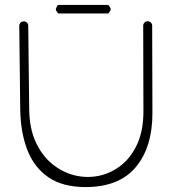

<svg xmlns="http://www.w3.org/2000/svg" viewBox="-20 -757 700 783"><path d="M207.5 -719.2Q207.5 -720.7 210.4 -727.3Q213.4 -733.9 216.3 -736.8H420.9Q423.8 -735.4 427.7 -729Q431.6 -722.7 431.6 -719.2Q431.6 -715.8 427.5 -709.7Q423.3 -703.6 420.9 -702.1H218.3Q215.3 -703.6 211.4 -709.7Q207.5 -715.8 207.5 -719.2ZM564 -651.9Q564 -659.2 569.1 -664.8Q574.2 -670.4 582 -670.4Q589.8 -670.4 595.2 -665Q600.6 -659.7 600.6 -651.9L601.6 -295.4Q601.6 -156.7 533.7 -75.4Q465.8 5.9 328.6 5.9Q235.4 5.9 177 -34.4Q118.7 -74.7 91.3 -146Q64 -217.3 62.5 -310.1L58.6 -650.9V-651.4Q58.6 -659.2 64 -664.6Q69.3 -669.9 77.1 -669.9Q85 -669.9 90.1 -664.6Q95.2 -659.2 95.2 -651.4L99.1 -310.5Q100.1 -233.4 125.7 -177.7Q151.4 -122.1 193.1 -88.1Q234.9 -54.2 284.2 -42Q333.5 -29.8 383.1 -40Q432.6 -50.3 473.9 -82.8Q515.1 -115.2 540 -170.2Q564.9 -225.1 564.9 -302.7L564 -651.4Z"/></svg>

Font: Manjari Thin
Style: Regular
Weight: 100
Designer: Santhosh Thottingal <santhosh.thottingal@gmail.com>
Version: Version 2.000